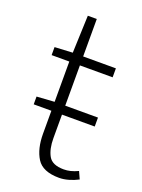

<svg xmlns="http://www.w3.org/2000/svg" viewBox="-127 -698 566 766"><g transform="rotate(20 156.0 -315.5)"><path d="M28 -233V-266L104 -271H287V-233ZM223 8Q153 8 128 -32Q103 -72 103 -136V-442H28V-476L104 -480L110 -639H148V-480H287V-442H148V-133Q148 -87 164 -58.5Q180 -30 229 -30Q243 -30 257.5 -33.5Q272 -37 289 -45L303 -14Q284 -4 263 2Q242 8 223 8Z"/></g></svg>

Font: Source Sans 3 Light
Style: Regular
Weight: 300
Designer: Paul D. Hunt
Foundry: Adobe
Version: Version 3.052;hotconv 1.1.0;makeotfexe 2.6.0